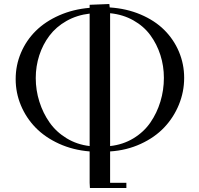

<svg xmlns="http://www.w3.org/2000/svg" viewBox="-20 -748 993 957"><path d="M426.8 -709V-724.1L524.9 -728L526.9 -710.9Q610.4 -705.6 680.7 -675.8Q751 -646 798.3 -599.1Q845.7 -552.2 871.8 -490.5Q897.9 -428.7 897.9 -359.9Q897.9 -290.5 871.8 -226.6Q845.7 -162.6 798.6 -112.8Q751.5 -63 681.4 -30.8Q611.3 1.5 528.8 6.8V163.1H609.9V189H428.2L426.8 163.1V6.8Q343.8 0 274.2 -31.7Q204.6 -63.5 157.5 -111.8Q110.4 -160.2 84.2 -222.7Q58.1 -285.2 58.1 -354Q58.1 -422.9 84.5 -484.9Q110.8 -546.9 158.4 -594Q206.1 -641.1 275.4 -671.6Q344.7 -702.1 426.8 -709ZM158.2 -358.9Q158.2 -298.3 176.3 -241.2Q194.3 -184.1 227.3 -137.2Q260.3 -90.3 312 -58.8Q363.8 -27.3 426.8 -20V-680.2Q363.3 -672.9 311.5 -643.6Q259.8 -614.3 226.6 -570.3Q193.4 -526.4 175.8 -472.2Q158.2 -418 158.2 -358.9ZM528.8 -20Q592.8 -26.9 644.8 -58.3Q696.8 -89.8 729.5 -137.2Q762.2 -184.6 779.5 -241.7Q796.9 -298.8 796.9 -359.9Q796.9 -418.9 779.5 -473.4Q762.2 -527.8 729.5 -572.5Q696.8 -617.2 644.8 -646.5Q592.8 -675.8 528.8 -682.1Z"/></svg>

Font: Dehuti
Style: Bold
Weight: 700
Version: Version 1.2